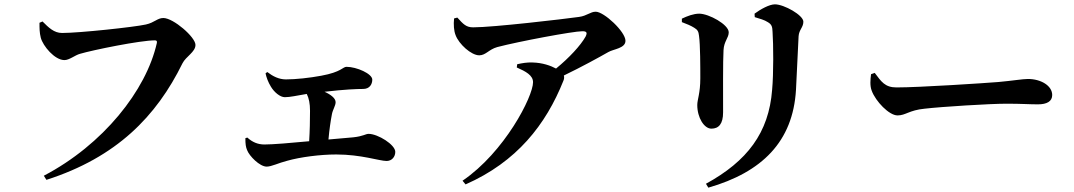

<svg xmlns="http://www.w3.org/2000/svg" viewBox="-20 -797 4950 885"><path d="M266 -645C229 -645 204 -670 176 -698L162 -692C162 -666 162 -647 168 -623C178 -585 232 -520 277 -520C300 -520 326 -543 349 -549C406 -566 626 -611 694 -611C701 -611 705 -608 703 -599C654 -380 455 -130 182 13L194 32C518 -72 701 -261 821 -505C837 -537 881 -557 881 -590C881 -626 779 -714 733 -714C705 -714 693 -693 652 -684C598 -672 346 -645 266 -645Z M1111 -160C1111 -133 1113 -119 1119 -105C1129 -78 1177 -29 1209 -29C1232 -29 1264 -46 1304 -56C1364 -73 1456 -85 1530 -85C1645 -85 1729 -55 1762 -55C1786 -55 1802 -74 1802 -97C1802 -130 1722 -180 1679 -180C1665 -180 1655 -169 1608 -164L1494 -154C1498 -199 1504 -240 1510 -271C1514 -292 1527 -310 1527 -326C1527 -344 1505 -361 1476 -374C1570 -385 1626 -387 1654 -387C1684 -387 1696 -409 1696 -430C1696 -457 1624 -489 1577 -489C1560 -489 1554 -465 1461 -448C1408 -438 1343 -431 1298 -431C1266 -431 1238 -445 1212 -465L1204 -459C1208 -440 1216 -418 1229 -397C1244 -372 1271 -349 1293 -349C1317 -349 1346 -356 1394 -364C1404 -344 1409 -320 1409 -286C1409 -244 1408 -191 1405 -146C1321 -138 1237 -131 1199 -131C1168 -131 1143 -142 1120 -163Z M2362 -486C2403 -468 2437 -450 2437 -418C2437 -352 2306 -96 2112 36L2126 53C2362 -51 2496 -222 2577 -425C2581 -434 2581 -442 2579 -449C2662 -489 2740 -532 2784 -557C2808 -571 2863 -574 2863 -609C2863 -651 2764 -743 2726 -743C2701 -743 2686 -724 2649 -719C2578 -709 2253 -671 2161 -671C2129 -671 2116 -685 2088 -716L2073 -712C2070 -684 2072 -655 2080 -635C2095 -594 2152 -542 2189 -542C2219 -542 2233 -569 2272 -580C2371 -606 2622 -653 2664 -653C2683 -653 2689 -648 2679 -628C2656 -587 2603 -530 2543 -481C2519 -494 2481 -508 2434 -509C2409 -510 2387 -506 2364 -501Z M3245 68C3492 -3 3635 -144 3649 -383C3652 -444 3658 -572 3661 -630C3663 -660 3683 -671 3683 -697C3683 -727 3594 -777 3552 -777C3526 -777 3485 -754 3458 -734L3459 -718C3482 -711 3504 -705 3519 -695C3538 -684 3540 -673 3541 -650C3545 -593 3546 -458 3539 -383C3524 -185 3424 -54 3234 50ZM3123 -695C3145 -687 3166 -678 3180 -669C3195 -660 3200 -652 3202 -632C3208 -591 3208 -485 3208 -436C3208 -367 3194 -338 3194 -313C3194 -254 3226 -204 3259 -204C3293 -204 3313 -226 3313 -279C3313 -347 3312 -523 3315 -566C3317 -607 3339 -622 3339 -648C3339 -684 3247 -734 3203 -734C3177 -734 3148 -723 3123 -711Z M4012 -461 3995 -455C3992 -431 3989 -402 3998 -379C4016 -330 4078 -265 4117 -265C4155 -265 4170 -289 4242 -296C4319 -305 4543 -319 4619 -319C4689 -319 4724 -316 4764 -316C4806 -316 4830 -330 4830 -359C4830 -402 4778 -433 4718 -433C4694 -433 4649 -425 4582 -419C4521 -414 4219 -394 4112 -394C4059 -394 4042 -421 4012 -461Z"/></svg>

Font: Noto Serif SC
Style: Bold
Weight: 700
Designer: Ryoko NISHIZUKA 西塚涼子 (kana & ideographs); Frank Grießhammer (Latin, Greek & Cyrillic); Wenlong ZHANG 张文龙 (bopomofo); San
Foundry: Adobe
Version: Version 2.001;hotconv 1.1.0;makeotfexe 2.6.0